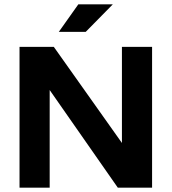

<svg xmlns="http://www.w3.org/2000/svg" viewBox="-20 -865 791 885"><path d="M341 -845H500L375 -718H251ZM70 -649H228L542 -206V-649H681V0H523L209 -450V0H70Z"/></svg>

Font: Play
Style: Bold
Weight: 700
Designer: Jonas Hecksher (Cyrillic expansion: Cyreal)
Foundry: Jonas Hecksher, Playtype, e-types AS
Version: Version 2.101; ttfautohint (v1.5.65-e2d9)